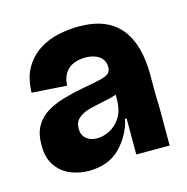

<svg xmlns="http://www.w3.org/2000/svg" viewBox="-65 -733 466 478"><g transform="rotate(-15 168.5 -494.0)"><path d="M109 -317Q85 -317 62.5 -326Q40 -335 25.5 -355.5Q11 -376 11 -409Q11 -439 22 -458Q33 -477 51.5 -488.5Q70 -500 93.5 -507Q117 -514 143 -519Q177 -525 193.5 -529Q210 -533 216 -538.5Q222 -544 222 -554Q222 -566 216 -574.5Q210 -583 198.5 -587.5Q187 -592 172 -592Q156 -592 142.5 -586.5Q129 -581 120.5 -568.5Q112 -556 111 -536L21 -542Q22 -581 37 -606Q52 -631 75 -645.5Q98 -660 125 -665.5Q152 -671 176 -671Q214 -671 241 -660Q268 -649 285 -627.5Q302 -606 310 -576Q318 -546 318 -508V-455Q319 -433 319 -410.5Q319 -388 319 -366.5Q319 -345 319 -326H233Q233 -345 233 -371Q233 -397 233 -419H229Q220 -378 190 -347.5Q160 -317 109 -317ZM150 -390Q165 -390 181.5 -398Q198 -406 210 -424Q222 -442 222 -474V-495L238 -497Q232 -486 217.5 -481.5Q203 -477 184.5 -473.5Q166 -470 149.5 -465.5Q133 -461 122 -451.5Q111 -442 111 -425Q111 -408 122 -399Q133 -390 150 -390Z"/></g></svg>

Font: Bricolage Grotesque 96pt ExtraBold 96pt SemiBold
Style: Regular
Weight: 600
Version: Version 1.001;gftools[0.9.33.dev8+g029e19f]